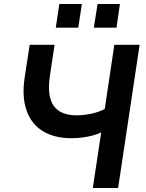

<svg xmlns="http://www.w3.org/2000/svg" viewBox="-20 -944 732 964"><path d="M446 0 488 -279Q469 -270 444.5 -263.5Q420 -257 393 -253.5Q366 -250 340 -250Q254 -250 196 -285Q138 -320 113.5 -389Q89 -458 104 -556L129 -719H254L230 -560Q216 -459 250 -412Q284 -365 365 -365Q398 -365 436 -372.5Q474 -380 506 -397L554 -719H681L573 0ZM451 -805 470 -924H582L565 -805ZM260 -805 278 -924H391L373 -805Z"/></svg>

Font: Nunitoga
Style: Bold Italic
Weight: 700
Italic angle: -9°
Designer: Vernon Adams
Foundry: Vernon Adams
Version: Version 1.0